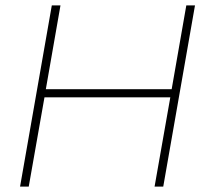

<svg xmlns="http://www.w3.org/2000/svg" viewBox="-20 -688 760 708"><path d="M550 0 608 -329H144L86 0H54L171 -668H203L149 -359H613L667 -668H699L582 0Z"/></svg>

Font: Celebes Thin
Style: Italic
Weight: 250
Italic angle: -10°
Designer: Anugrah Pasau
Foundry: Lafontype
Version: Version 1.000; ttfautohint (v1.8.4)